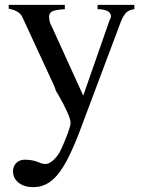

<svg xmlns="http://www.w3.org/2000/svg" viewBox="-20 -522 598 785"><path d="M529.3 -484.4Q509.8 -482.4 497.6 -471.7Q485.4 -460.9 474.6 -434.6L303.7 20.5Q280.3 81.1 258.8 123.5Q237.3 166 215.3 192.4Q193.4 218.8 168.9 231Q144.5 243.2 115.2 243.2Q79.1 243.2 56.2 225.1Q33.2 207 33.2 178.7Q33.2 157.2 46.9 144Q60.5 130.9 81.1 130.9Q94.7 130.9 109.4 133.3Q124 135.7 138.7 141.6Q148.4 146.5 155.3 147.5Q162.1 148.4 167 148.4Q179.7 148.4 195.3 135.3Q210.9 122.1 223.6 100.6Q230.5 87.9 238.3 69.8Q246.1 51.8 252.9 34.2Q259.8 16.6 264.2 1.5Q268.6 -13.7 268.6 -19.5Q268.6 -33.2 255.4 -63Q242.2 -92.8 218.8 -133.8Q213.9 -140.6 210 -148.4Q206.1 -156.2 203.1 -167L199.2 -175.8L72.3 -450.2Q60.5 -478.5 15.6 -486.3V-502H245.1V-484.4Q209 -482.4 194.8 -476.1Q180.7 -469.7 180.7 -455.1Q180.7 -444.3 183.1 -434.1Q185.5 -423.8 192.4 -412.1L320.3 -130.9L427.7 -438.5Q433.6 -448.2 433.6 -456.1Q433.6 -469.7 418.9 -477.1Q404.3 -484.4 378.9 -484.4V-502H529.3Z"/></svg>

Font: BabelStone Tibetan
Style: Regular
Weight: 400
Designer: Christopher J. Fynn
Foundry: BabelStone
Version: Version 10.011 October 1, 2023